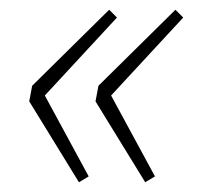

<svg xmlns="http://www.w3.org/2000/svg" viewBox="-20 -448 412 394"><path d="M142 -74 40 -240 46 -272 204 -428 220 -412 72 -252 162 -86ZM278 -74 176 -240 182 -272 340 -428 356 -412 208 -252 298 -86Z"/></svg>

Font: Source Sans 3 VF
Style: Italic
Weight: 200
Italic angle: -11°
Designer: Paul D. Hunt
Foundry: Adobe Systems Incorporated
Version: Version 3.042;hotconv 1.0.118;makeotfexe 2.5.65603